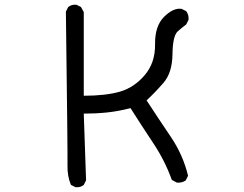

<svg xmlns="http://www.w3.org/2000/svg" viewBox="-20 -780 1040 818"><path d="M301.8 17.6 282.2 7.8Q266.6 -29.3 267.6 -74.7Q268.6 -120.1 260.7 -730.5L270.5 -750Q284.2 -761.7 305.7 -759.8L325.2 -750L336.9 -728.5V-372.1Q430.7 -372.1 491.2 -389.6Q551.8 -407.2 596.7 -460Q641.6 -512.7 640.6 -591.3Q639.6 -669.9 679.7 -709Q719.7 -748 753.9 -742.2L773.4 -732.4Q785.2 -716.8 783.2 -695.3L773.4 -675.8Q759.8 -666 737.8 -647Q715.8 -627.9 714.8 -548.8Q713.9 -469.7 675.8 -426.3Q637.7 -382.8 604.5 -352.5Q655.3 -274.4 707.5 -197.3Q759.8 -120.1 781.2 -31.2L771.5 -11.7Q755.9 0 733.4 -2L711.9 -13.7Q682.6 -95.7 632.8 -170.4Q583 -245.1 536.1 -319.3Q483.4 -305.7 435.5 -300.8Q387.7 -295.9 336.9 -295.9L346.7 -11.7L336.9 7.8Q323.2 19.5 301.8 17.6Z"/></svg>

Font: NaikaiFont
Style: Regular
Weight: 400
Version: Version 1.67